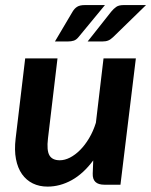

<svg xmlns="http://www.w3.org/2000/svg" viewBox="-20 -709 581 737"><path d="M200.7 -484.9 164.1 -177.2Q158.7 -131.8 169.7 -112.8Q180.7 -93.8 209.5 -93.8Q228.5 -93.8 248.5 -104Q268.6 -114.3 287.4 -133.1Q306.2 -151.9 322 -178.5Q337.9 -205.1 348.1 -237.8L377.4 -484.9H501.5L442.4 0H380.4Q334.5 0 335.9 -42.5L337.9 -93.3Q300.3 -42.5 255.4 -17.6Q210.4 7.3 162.6 7.3Q130.9 7.3 106 -4.9Q81.1 -17.1 64.5 -40.5Q47.9 -64 41.3 -98.4Q34.7 -132.8 40 -177.2L76.7 -484.9ZM540.5 -689.5 414.1 -566.4Q404.3 -557.1 395.3 -553.5Q386.2 -549.8 373 -549.8H316.4L407.2 -664.6Q416.5 -675.8 426.3 -682.6Q436 -689.5 454.6 -689.5ZM382.8 -689.5 281.2 -566.4Q272.9 -556.2 263.2 -553Q253.4 -549.8 240.2 -549.8H190.9L258.8 -664.6Q266.1 -676.8 276.4 -683.1Q286.6 -689.5 305.7 -689.5Z"/></svg>

Font: Carlito
Style: Bold Italic
Weight: 700
Italic angle: -7°
Designer: Lukasz Dziedzic
Foundry: tyPoland Lukasz Dziedzic
Version: Version 1.104